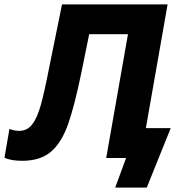

<svg xmlns="http://www.w3.org/2000/svg" viewBox="-55 -720 844 875"><path d="M-34.6 -1.2 -12 -132.2Q12 -123.6 32.4 -123.6Q69 -123.6 91.8 -153.1Q114.6 -182.6 131 -241.4Q147.4 -300.2 169.4 -413.2L227.6 -700H708.8L585.8 0H429L528.2 -564H351.4L317 -394.8Q284.6 -236.6 254.8 -152.7Q225 -68.8 176.6 -28Q128.2 12.8 46.4 12.8Q-5.2 12.8 -34.6 -1.2ZM519.6 0H487L524.6 -136H723L613.8 135H470Z"/></svg>

Font: Fixel Italic Variable 20240409 Display Thin
Style: Italic
Weight: 100
Italic angle: -10°
Designer: AlfaBravo + MacPaw
Foundry: Kyrylo Tkachov, Marchela Mozhyna, Serhii Makarenko, Maria Weinstein, Zakhar Kryvoshyya
Version: Version 1.211;Glyphs 3.2 (3225)